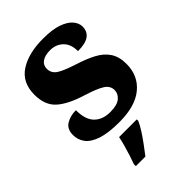

<svg xmlns="http://www.w3.org/2000/svg" viewBox="-228 -638 949 949"><g transform="rotate(-45 246.0 -164.0)"><path d="M237 10Q159 10 113.5 -5.5Q68 -21 48.5 -47.5Q29 -74 29 -107Q29 -149 58 -166.5Q87 -184 126 -184Q126 -118 156.5 -87.5Q187 -57 240 -57Q289 -57 310.5 -75.5Q332 -94 332 -119Q332 -149 303.5 -167Q275 -185 211 -205Q122 -232 78.5 -270.5Q35 -309 35 -383Q35 -468 97 -508.5Q159 -549 261 -549Q326 -549 365.5 -535Q405 -521 423.5 -499Q442 -477 442 -453Q442 -419 417.5 -401Q393 -383 340 -383Q340 -432 313 -458Q286 -484 245 -484Q210 -484 189.5 -470Q169 -456 169 -430Q169 -400 194.5 -382.5Q220 -365 289 -343Q343 -326 382.5 -305Q422 -284 443.5 -251.5Q465 -219 465 -169Q465 -87 406.5 -38.5Q348 10 237 10ZM140 208Q147 189 155.5 162.5Q164 136 171.5 109Q179 82 183 61H307V71Q298 92 281 118.5Q264 145 244 172Q224 199 207 221H140Z"/></g></svg>

Font: Noto Serif Devanagari ExtraBold
Style: Regular
Weight: 800
Designer: Universal Thirst, Indian Type Foundry and the Monotype Design Team
Foundry: Monotype Imaging Inc.
Version: Version 2.004; ttfautohint (v1.8.4.7-5d5b)